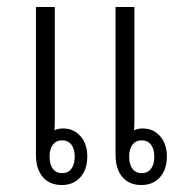

<svg xmlns="http://www.w3.org/2000/svg" viewBox="-20 -524 518 550"><path d="M157 6Q122 6 102.5 -17Q83 -40 83 -80V-504H137V-179Q137 -166 136 -151Q147 -156 161 -156Q191 -156 210.5 -134Q230 -112 230 -76Q230 -38 210 -16Q190 6 157 6ZM158 -28Q175 -28 184.5 -40.5Q194 -53 194 -75Q194 -97 184.5 -109.5Q175 -122 158 -122Q141 -122 131.5 -109.5Q122 -97 122 -75Q122 -53 131.5 -40.5Q141 -28 158 -28ZM385 6Q350 6 330.5 -17Q311 -40 311 -80V-504H365V-179Q365 -166 364 -151Q375 -156 389 -156Q419 -156 438.5 -134Q458 -112 458 -76Q458 -38 438 -16Q418 6 385 6ZM386 -28Q403 -28 412.5 -40.5Q422 -53 422 -75Q422 -97 412.5 -109.5Q403 -122 386 -122Q369 -122 359.5 -109.5Q350 -97 350 -75Q350 -53 359.5 -40.5Q369 -28 386 -28Z"/></svg>

Font: Noto Sans Thai Looped UI Narrow Light
Style: Regular
Weight: 300
Width: 4
Designer: Cadson Demak Team
Foundry: Cadson Demak Co., Ltd.
Version: Version 1.000